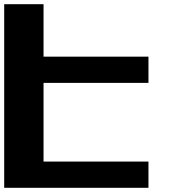

<svg xmlns="http://www.w3.org/2000/svg" viewBox="-20 -895 852 915"><path d="M0 0H687.5V-125H187.5V-500H687.5V-625H187.5V-875H0Z"/></svg>

Font: Faithful 32x
Style: Semibold
Weight: 400
Foundry: Faithful Resource Pack
Version: Version 1.0; January 27, 2023